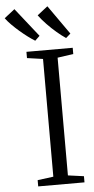

<svg xmlns="http://www.w3.org/2000/svg" viewBox="-134 -1019 519 1056"><g transform="rotate(-5 126.0 -491.0)"><path d="M120.5 -46V-696L33 -708.5V-743H288.5V-708.5L201 -696V-46L288.5 -34V0H33V-34.5ZM86 -800Q69 -810.5 47.8 -826.2Q26.5 -842 4.5 -861Q-17.5 -880 -37 -899.5Q-56.5 -919 -70 -937.5L-12.5 -982.5L112.5 -824.5L87 -800ZM256.5 -800Q234.5 -814.5 207.8 -837.2Q181 -860 155.5 -886.5Q130 -913 112 -937.5L169.5 -982.5L282.5 -822L257.5 -800Z"/></g></svg>

Font: Merriweather 60pt Light
Style: Regular
Weight: 300
Version: Version 2.100